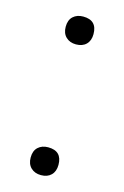

<svg xmlns="http://www.w3.org/2000/svg" viewBox="-87 -547 388 600"><g transform="rotate(15 107.0 -247.5)"><path d="M107 -414Q87 -414 74.5 -426Q62 -438 62 -459Q62 -481 74.5 -492.5Q87 -504 107 -504Q152 -504 152 -459Q152 -438 140 -426Q128 -414 107 -414ZM107 9Q87 9 74.5 -3Q62 -15 62 -36Q62 -58 74.5 -69.5Q87 -81 107 -81Q152 -81 152 -36Q152 -15 140 -3Q128 9 107 9Z"/></g></svg>

Font: Heraclito Thin
Style: Regular
Weight: 100
Designer: Kostas Bartsokas (font) & Cristiano Sobral (main changes)
Foundry: Kostas Bartsokas (font) & Cristiano Sobral (main changes)
Version: Version 1.00;July 8, 2020;FontCreator 13.0.0.2655 64-bit